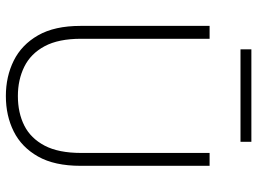

<svg xmlns="http://www.w3.org/2000/svg" viewBox="-134 -752 898 671"><g transform="rotate(90 315.5 -417.0)"><path d="M316 12Q248 12 192.5 -15.5Q137 -43 104 -100.5Q71 -158 71 -249V-700H116V-251Q116 -172 142 -123.5Q168 -75 213.5 -52.5Q259 -30 316 -30Q375 -30 419.5 -52.5Q464 -75 489.5 -123.5Q515 -172 515 -251V-700H560V-249Q560 -158 527.5 -100.5Q495 -43 440 -15.5Q385 12 316 12ZM153 -808V-846H476V-808Z"/></g></svg>

Font: DM Sans 9pt ExtraLight
Style: Regular
Weight: 250
Version: Version 4.004;gftools[0.9.30]